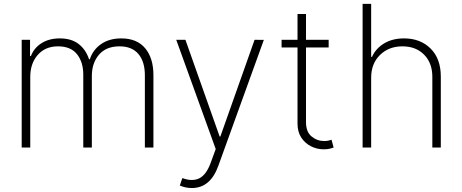

<svg xmlns="http://www.w3.org/2000/svg" viewBox="-20 -747 2341 972"><path d="M89.8 0V-545.5H132.1V-463.1H136.4Q152 -504.3 190.3 -528.4Q228.7 -552.6 282.7 -552.6Q342 -552.6 378.4 -524.1Q414.8 -495.7 430.8 -447.1H434.7Q450.6 -495.4 492 -524Q533.4 -552.6 594.1 -552.6Q673.3 -552.6 715 -502.7Q756.7 -452.8 756.7 -366.1V0H713.4V-366.1Q713.4 -434.7 680.8 -473.5Q648.1 -512.4 584.9 -512.4Q517.4 -512.4 481.2 -470.2Q445 -427.9 445 -362.6V0H401.6V-369Q401.6 -432.5 369.9 -472.5Q338.1 -512.4 273.8 -512.4Q209.2 -512.4 171.2 -469.1Q133.2 -425.8 133.2 -358V0Z M951.3 204.9Q918.3 204.9 890.3 192.1L903.1 154.5Q953.5 173.3 989.2 155.5Q1024.9 137.8 1047.2 75.6L1072.1 7.5L872.2 -545.5H918.7L1092 -55.8H1095.5L1268.8 -545.5L1315.7 -545.1L1085.2 92.7Q1044.7 204.9 951.3 204.9Z M1643.8 -545.5V-506.7H1529.1V-128.9Q1529.1 -79.5 1557.2 -56.3Q1585.2 -33 1621.4 -33Q1633.2 -33 1641.9 -35Q1650.6 -36.9 1658.4 -39.4L1669 0Q1659.1 3.6 1647.2 6.2Q1635.3 8.9 1618.6 8.9Q1584.5 8.9 1554.3 -6.4Q1524.1 -21.7 1505.1 -50.6Q1486.2 -79.5 1486.2 -121.1V-506.7H1405.5V-545.5H1486.2V-676.1H1529.1V-545.5Z M1859 -353.7V0H1815.7V-727.3H1859V-459.2H1863.3Q1882.5 -501.8 1924.5 -527.2Q1966.6 -552.6 2025.6 -552.6Q2108.3 -552.6 2160 -501.1Q2211.6 -449.6 2211.6 -359.7V0H2168.7V-358Q2168.7 -427.9 2127.1 -470.2Q2085.6 -512.4 2017.4 -512.4Q1948.5 -512.4 1903.8 -468.8Q1859 -425.1 1859 -353.7Z"/></svg>

Font: Inter Extra Light BETA
Style: Regular
Weight: 200
Designer: Rasmus Andersson
Foundry: rsms
Version: Version 3.011;git-f93a4a705